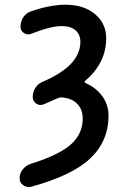

<svg xmlns="http://www.w3.org/2000/svg" viewBox="-20 -550 540 799"><path d="M108.4 131.8Q228.5 93.8 276.4 49.8Q324.2 5.9 324.2 -56.6Q324.2 -93.8 302.2 -117.2Q280.3 -140.6 238.3 -144.5Q231.4 -145.5 220.7 -141.6Q188.5 -127 160.2 -115.2Q144.5 -109.4 130.4 -119.1Q116.2 -128.9 116.2 -146.5Q116.2 -168 127.9 -185.5Q139.6 -203.1 160.2 -210.9Q314.5 -277.3 314.5 -376Q314.5 -406.2 294.4 -423.8Q274.4 -441.4 236.3 -441.4Q190.4 -441.4 109.4 -409.2Q93.8 -403.3 79.6 -412.6Q65.4 -421.9 65.4 -438.5Q65.4 -460.9 77.1 -478.5Q88.9 -496.1 109.4 -502.9Q188.5 -530.3 252 -530.3Q329.1 -530.3 375.5 -491.2Q421.9 -452.1 421.9 -390.6Q421.9 -288.1 334 -212.9Q329.1 -208 336.9 -204.1Q380.9 -184.6 406.2 -148.9Q431.6 -113.3 431.6 -69.3Q431.6 37.1 356 108.9Q280.3 180.7 108.4 227.5Q91.8 231.4 76.7 220.7Q61.5 210 61.5 192.4Q61.5 170.9 75.2 154.3Q88.9 137.7 108.4 131.8Z"/></svg>

Font: Rounded Mgen+ 1m medium
Style: Regular
Weight: 500
Designer: [Source Han Sans]
Ryoko NISHIZUKA  (kana & ideographs); Paul D. Hunt (Latin, Greek & Cyrillic); Wenlong ZHANG  (bopomofo
Version: Version 1.059.20150602